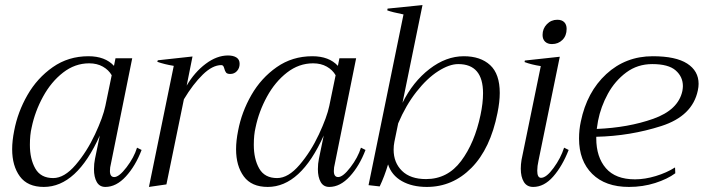

<svg xmlns="http://www.w3.org/2000/svg" viewBox="-20 -728 2778 758"><path d="M28 -139Q28 -172 36 -212Q50 -286 88.5 -353Q127 -420 188.5 -463Q250 -506 329 -506Q395 -506 430 -468L436 -498H502L418 -82Q414 -67 414 -53Q414 -29 431 -29Q450 -29 479.5 -67.5Q509 -106 521 -145L539 -136Q515 -73 477 -31.5Q439 10 396 10Q373 10 362 -9.5Q351 -29 351 -60Q351 -82 355 -101L374 -193Q283 10 153 10Q89 10 58.5 -31.5Q28 -73 28 -139ZM396 -310 421 -431Q409 -452 386 -465Q363 -478 332 -478Q276 -478 229 -441.5Q182 -405 150 -346.5Q118 -288 105 -225Q98 -196 98 -156Q98 -100 119.5 -62.5Q141 -25 190 -25Q234 -25 278.5 -77Q323 -129 355 -197.5Q387 -266 396 -310Z M926 -476Q926 -459 915.5 -447.5Q905 -436 889 -436Q877 -436 872.5 -441.5Q868 -447 865 -459Q862 -471 854 -471Q819 -471 780.5 -433.5Q742 -396 706 -336L637 0L568 10L666 -468Q629 -474 601 -484L603 -490L740 -505L717 -390Q748 -443 792 -476Q836 -509 880 -509Q901 -509 913.5 -501Q926 -493 926 -476Z M912 -139Q912 -172 920 -212Q934 -286 972.5 -353Q1011 -420 1072.5 -463Q1134 -506 1213 -506Q1279 -506 1314 -468L1320 -498H1386L1302 -82Q1298 -67 1298 -53Q1298 -29 1315 -29Q1334 -29 1363.5 -67.5Q1393 -106 1405 -145L1423 -136Q1399 -73 1361 -31.5Q1323 10 1280 10Q1257 10 1246 -9.5Q1235 -29 1235 -60Q1235 -82 1239 -101L1258 -193Q1167 10 1037 10Q973 10 942.5 -31.5Q912 -73 912 -139ZM1280 -310 1305 -431Q1293 -452 1270 -465Q1247 -478 1216 -478Q1160 -478 1113 -441.5Q1066 -405 1034 -346.5Q1002 -288 989 -225Q982 -196 982 -156Q982 -100 1003.5 -62.5Q1025 -25 1074 -25Q1118 -25 1162.5 -77Q1207 -129 1239 -197.5Q1271 -266 1280 -310Z M1512 -79Q1498 -32 1479 8L1435 3L1573 -671Q1528 -680 1509 -687L1510 -694L1648 -708L1569 -322Q1610 -405 1675.5 -455.5Q1741 -506 1811 -506Q1877 -506 1915 -471Q1953 -436 1953 -361Q1953 -326 1944 -282Q1916 -141 1841.5 -65.5Q1767 10 1665 10Q1607 10 1566.5 -13Q1526 -36 1512 -79ZM1877 -274Q1887 -321 1887 -360Q1887 -475 1789 -475Q1754 -475 1710 -447Q1666 -419 1624 -365.5Q1582 -312 1552 -241L1537 -168Q1534 -153 1534 -137Q1534 -86 1567 -53.5Q1600 -21 1662 -21Q1747 -21 1800.5 -92.5Q1854 -164 1877 -274Z M2122 -590Q2122 -615 2139 -632.5Q2156 -650 2180 -650Q2198 -650 2207.5 -640.5Q2217 -631 2217 -614Q2217 -587 2200.5 -570.5Q2184 -554 2159 -554Q2142 -554 2132 -563.5Q2122 -573 2122 -590ZM2036 -62Q2036 -79 2039 -97L2115 -467Q2077 -473 2051 -483L2052 -489L2190 -504L2106 -94Q2101 -72 2101 -54Q2101 -26 2116 -26Q2137 -26 2165.5 -65Q2194 -104 2207 -145L2225 -136Q2200 -72 2164 -31Q2128 10 2085 10Q2060 10 2048 -10Q2036 -30 2036 -62Z M2738 -397Q2738 -385 2735 -371Q2714 -270 2591 -230.5Q2468 -191 2334 -188V-182Q2334 -108 2372 -64Q2410 -20 2487 -20Q2526 -20 2569 -33Q2612 -46 2645 -67L2646 -44Q2615 -21 2566.5 -5.5Q2518 10 2463 10Q2370 10 2318 -41.5Q2266 -93 2266 -181Q2266 -216 2273 -248Q2297 -365 2373.5 -435.5Q2450 -506 2557 -506Q2648 -506 2693 -477Q2738 -448 2738 -397ZM2676 -388Q2676 -425 2647.5 -450Q2619 -475 2555 -475Q2497 -475 2452.5 -442Q2408 -409 2380 -358Q2352 -307 2341 -251Q2337 -229 2336 -219Q2460 -224 2559 -259Q2658 -294 2674 -369Q2676 -381 2676 -388Z"/></svg>

Font: Trirong Light
Style: Italic
Weight: 300
Italic angle: -12°
Designer: Katatrad Team
Foundry: CadsonDemak
Version: Version 1.001